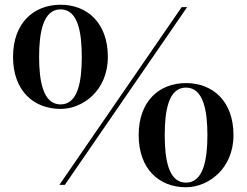

<svg xmlns="http://www.w3.org/2000/svg" viewBox="-20 -780 1040 810"><path d="M35 -540C35 -397 122 -320.5 235.5 -320.5C328.5 -320.5 435 -397 435 -540C435 -683 348.5 -760 235.5 -760C122 -760 35 -683 35 -540ZM746.5 -750 230.5 0H253.5L769.5 -750ZM145 -540C145 -642 161.5 -740.5 235.5 -740.5C309.5 -740.5 325 -642 325 -540C325 -438 309.5 -339.5 235.5 -339.5C161.5 -339.5 145 -438 145 -540ZM565 -210C565 -67 651.5 10 764.5 10C857.5 10 965 -67 965 -210C965 -353 878 -429.5 764.5 -429.5C651.5 -429.5 565 -353 565 -210ZM675 -210C675 -312 690.5 -410.5 764.5 -410.5C838.5 -410.5 855 -312 855 -210C855 -108 838.5 -9.5 764.5 -9.5C690.5 -9.5 675 -108 675 -210Z"/></svg>

Font: Bodoni* 11
Style: Regular
Weight: 400
Version: Version 2.3